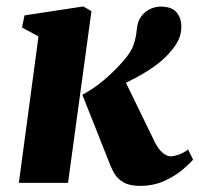

<svg xmlns="http://www.w3.org/2000/svg" viewBox="-20 -582 634 611"><path d="M40 0 102.5 -466 50 -494.5 58 -533 245 -561.5 271 -546.5 196.5 0ZM425.5 9.5Q392.5 9.5 373.5 -1.5Q354.5 -12.5 345.5 -27.5Q336.5 -42.5 331.5 -55L242 -280.5Q268 -294.5 290.2 -311Q312.5 -327.5 332.2 -346.2Q352 -365 369.5 -384.5Q397.5 -416 405.2 -439.8Q413 -463.5 415 -485.5Q417 -513 429.2 -529.5Q441.5 -546 458.2 -553.5Q475 -561 491 -561Q526.5 -561 541.5 -543Q556.5 -525 557 -500.5Q557.5 -473.5 547.2 -453.5Q537 -433.5 524 -419.5Q508 -399.5 484.8 -381.2Q461.5 -363 435.2 -347.5Q409 -332 382.5 -319.5Q356 -307 332 -298L365.5 -350L472.5 -130Q484 -107.5 497.2 -96Q510.5 -84.5 523.5 -84.5Q533 -84.5 549 -90Q565 -95.5 578.5 -106.5L594.5 -74Q584.5 -62 561 -42Q537.5 -22 503 -6.2Q468.5 9.5 425.5 9.5Z"/></svg>

Font: Merriweather 36pt Black
Style: Italic
Weight: 900
Italic angle: -7.8°
Version: Version 2.101